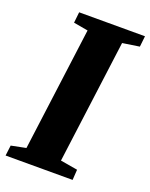

<svg xmlns="http://www.w3.org/2000/svg" viewBox="-150 -822 703 898"><g transform="rotate(20 202.0 -373.5)"><path d="M-8.8 0H324.7L328.1 -51.8L242.7 -66.4L323.2 -680.7L407.2 -693.4L413.1 -747.1H85.4L79.6 -693.4L151.4 -680.7L70.8 -66.4L-2.4 -51.8Z"/></g></svg>

Font: Merriweather
Style: Heavy Italic
Weight: 900
Italic angle: -7.5°
Designer: Eben Sorkin
Foundry: Eben Sorkin
Version: Version 1.001